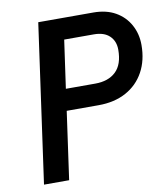

<svg xmlns="http://www.w3.org/2000/svg" viewBox="-80 -767 729 835"><g transform="rotate(-10 285.0 -350.0)"><path d="M47 0 145 -700H388Q445 -700 485.5 -677Q526 -654 548 -614Q570 -574 570 -525Q570 -457 542 -406Q514 -355 462.5 -327Q411 -299 341 -299H200L158 0ZM213 -394H343Q401 -394 434 -425.5Q467 -457 467 -522Q467 -560 443 -583Q419 -606 374 -606H243Z"/></g></svg>

Font: Finlandica Medium
Style: Italic
Weight: 500
Italic angle: -8°
Designer: Niklas Ekholm, Juho Hiilivirta, Jaakko Suomalainen
Foundry: Helsinki Type Studio
Version: Version 1.063